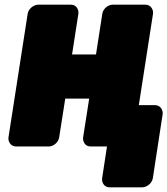

<svg xmlns="http://www.w3.org/2000/svg" viewBox="-20 -586 713 818"><path d="M506 38C522 38 546 23 550 0L632 -528C634 -544 623 -566 600 -566H459C443 -566 420 -551 416 -528L389 -354H287L314 -528C316 -544 306 -566 283 -566H142C126 -566 102 -551 98 -528L16 0C14 16 25 38 48 38H189C205 38 228 23 232 0L258 -166H360L334 0C332 16 342 38 365 38ZM587 212C603 212 627 197 631 174L673 -100C675 -116 664 -138 641 -138H500C484 -138 461 -123 457 -100L415 174C413 190 423 212 446 212Z"/></svg>

Font: Asimov Print
Style: EIt
Weight: 500
Designer: Google
Version: Version 2.000980; 2014